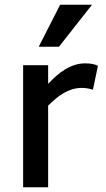

<svg xmlns="http://www.w3.org/2000/svg" viewBox="-20 -786 443 806"><path d="M370.1 -409.2Q362.3 -412.1 349.9 -414.6Q337.4 -417 324.2 -417Q302.7 -417 283.7 -411.1Q264.6 -405.3 247.3 -395.3Q230 -385.3 213.9 -371.6Q197.8 -357.9 182.1 -342.8V0H77.1V-512.2H182.1V-434.1Q198.7 -451.7 216.3 -467.3Q233.9 -482.9 253.2 -494.6Q272.5 -506.3 293.5 -513.2Q314.5 -520 337.9 -520Q356 -520 368.9 -517.3Q381.8 -514.6 391.1 -509.8ZM227.5 -589.8H142.6L232.4 -766.1H366.2Z"/></svg>

Font: Clear Sans Medium
Style: Regular
Weight: 500
Foundry: Intel Corporation
Version: Version 1.00